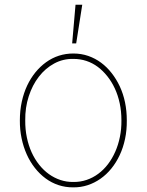

<svg xmlns="http://www.w3.org/2000/svg" viewBox="-20 -780 620 811"><path d="M63.6 0ZM289.8 11.4Q257.1 11.7 227.5 2Q197.8 -7.8 172.8 -26.3Q147.7 -44.7 127.3 -70.7Q106.9 -96.6 92.9 -128Q78.8 -159.4 71.2 -195.8Q63.6 -232.2 63.9 -271.3Q63.9 -313.6 72.1 -350.7Q80.3 -387.8 94.8 -418.7Q109.4 -449.6 129.6 -474.4Q149.9 -499.3 174.4 -517Q225.9 -554 289.8 -554Q323.5 -554 353 -543.7Q382.5 -533.4 407.1 -515.1Q431.8 -496.8 451.7 -471.2Q471.6 -445.7 485.8 -415.5Q515.6 -351.6 515.6 -271.3Q516 -230.1 508.2 -193.2Q500.4 -156.2 485.6 -124.8Q470.9 -93.4 450.3 -68Q429.7 -42.6 404.3 -24.9Q378.9 -7.1 350 2.3Q321 11.7 289.8 11.4ZM289.8 -11.4Q319.2 -11 345.9 -20.1Q372.5 -29.1 395.2 -46Q418 -62.9 436.1 -86.6Q454.2 -110.4 467 -139.6Q479.8 -168.7 486.5 -202.1Q493.3 -235.4 492.9 -271.3Q492.9 -310 485.6 -343.9Q478.3 -377.8 465 -406.4Q451.7 -435 433.4 -457.9Q415.1 -480.8 393.5 -497.2Q347.7 -531.2 289.8 -531.2Q246.1 -532 208.8 -511.7Q171.5 -491.5 144.2 -456.1Q116.8 -420.8 101.4 -373.2Q85.9 -325.6 86.6 -271.3Q86.3 -233.7 93.4 -199.6Q100.5 -165.5 113.6 -136.5Q126.8 -107.6 145.4 -84.2Q164.1 -60.7 186.6 -44.6Q209.2 -28.4 235.3 -19.7Q261.4 -11 289.8 -11.4ZM301.8 -596.6H284.8L299 -759.9H327.4Z"/></svg>

Font: Linik Sans Thin
Style: Regular
Weight: 100
Designer: Fonts by Rasmus Andersson / Changes by Cristiano Sobral with parts from Marc Monis
Foundry: rsms
Version: Version 3.020; ttfautohint (v1.6)